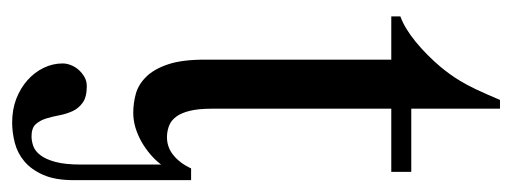

<svg xmlns="http://www.w3.org/2000/svg" viewBox="-286 -349 851 319"><g transform="rotate(90 139.5 -189.5)"><path d="M279.3 113.8Q279.3 144.5 270.5 164.3Q261.7 184.1 248 195.6Q234.4 207 217.3 211.4Q200.2 215.8 183.6 215.8Q162.1 215.8 144.3 209Q126.5 202.1 113.3 190.4Q100.1 178.7 92.8 163.6Q85.4 148.4 85.4 131.8Q85.4 125.5 88.1 118.4Q90.8 111.3 95.9 105.5Q101.1 99.6 107.9 95.7Q114.7 91.8 123 91.8Q141.1 91.8 150.6 98.6Q160.2 105.5 164.8 115.7Q169.4 126 171.6 137.7Q173.8 149.4 177 159.7Q180.2 169.9 186.5 176.8Q192.9 183.6 206.5 183.6Q214.4 183.6 222.7 180.7Q231 177.7 237.8 168.9Q244.6 160.2 249 144Q253.4 127.9 253.4 101.1V-31.7Q246.1 -22 236.3 -13.7Q226.6 -5.4 215.3 1Q204.1 7.3 191.9 11Q179.7 14.6 167.5 14.6Q151.4 14.6 135.7 10.3Q120.1 5.9 107.4 -7.1Q94.7 -20 86.9 -43.2Q79.1 -66.4 79.1 -104V-414.1H7.3V-429.2Q27.3 -436.5 49.6 -454.8Q71.8 -473.1 90.8 -495.6Q97.2 -503.4 102.8 -511Q108.4 -518.6 114.7 -529.1Q121.1 -539.6 128.4 -554.9Q135.7 -570.3 146 -594.7H160.6V-447.3H265.6V-414.1H160.6V-115.7Q160.6 -93.8 164.1 -79.6Q167.5 -65.4 173.6 -57.1Q179.7 -48.8 187.7 -45.4Q195.8 -42 205.1 -41.5Q223.1 -40.5 237.1 -51.5Q251 -62.5 259.8 -81.5H279.3Z"/></g></svg>

Font: Doulos SIL Compact
Style: Regular
Weight: 400
Designer: Walt Agee, Victor Gaultney, Peter Martin, Debbi Hosken
Foundry: SIL International
Version: Version 4.110; 2011; Maintenance release ; LnSpcTght